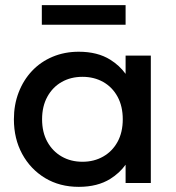

<svg xmlns="http://www.w3.org/2000/svg" viewBox="-20 -711 683 746"><path d="M286 15Q212 15 155.2 -19.2Q98.5 -53.5 66.2 -112.8Q34 -172 34 -247.5Q34 -304 52.5 -352Q71 -400 104.5 -435.5Q138 -471 184.5 -490.5Q231 -510 286 -510Q359 -510 408.5 -479Q444.5 -456.5 468 -424V-495H566V0H468V-71Q444.5 -38.5 408.5 -16Q359 15 286 15ZM300.5 -82.5Q345.5 -82.5 381 -102.8Q416.5 -123 436.8 -160Q457 -197 457 -247.5Q457 -298 436.8 -335.2Q416.5 -372.5 381 -392.5Q345.5 -412.5 300.5 -412.5Q255 -412.5 219.8 -392.5Q184.5 -372.5 164 -335.2Q143.5 -298 143.5 -247.5Q143.5 -197 164 -160Q184.5 -123 219.8 -102.8Q255 -82.5 300.5 -82.5ZM142.5 -615V-691H468V-615Z"/></svg>

Font: Geologica EX
Style: Regular
Weight: 400
Designer: Sindre Bremnes, Frode Helland
Foundry: Monokrom Skriftforlag AS
Version: Version 1.010;gftools[0.9.28]